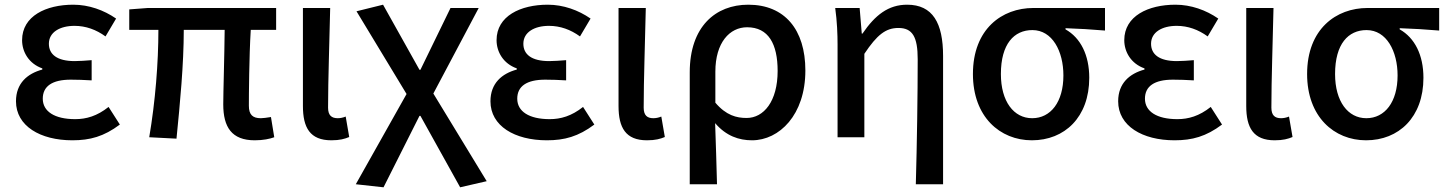

<svg xmlns="http://www.w3.org/2000/svg" viewBox="-20 -584 6158 817"><path d="M288 13C363 13 422 -3 490 -54L442 -129C393 -90 347 -77 300 -77C212 -77 162 -110 162 -164C162 -217 202 -245 281 -245C309 -245 338 -244 370 -242V-328C343 -326 320 -324 298 -324C222 -324 188 -353 188 -398C188 -447 235 -474 297 -474C345 -474 389 -458 429 -429L474 -505C422 -541 358 -564 292 -564C176 -564 74 -516 74 -413C74 -363 103 -313 160 -293V-288C97 -271 48 -230 48 -153C48 -48 151 13 288 13Z M1064 13C1100 13 1128 7 1147 0L1133 -86C1114 -83 1100 -81 1090 -81C1056 -81 1039 -95 1039 -134C1039 -178 1040 -341 1047 -457H1155V-550H609L530 -544V-457H654C654 -317 641 -153 615 0L731 6C746 -144 762 -310 762 -457H936C935 -346 930 -190 930 -140C930 -43 966 13 1064 13Z M1390 13C1426 13 1447 7 1466 -1L1451 -88C1439 -83 1427 -81 1417 -81C1391 -81 1376 -93 1376 -126C1376 -246 1382 -407 1385 -550H1269V-133C1269 -41 1299 13 1390 13Z M1612 213 1765 -91H1769L1938 213L2051 187L1824 -186L2017 -550H1897L1769 -287H1765L1610 -564L1497 -536L1710 -184L1494 200Z M2307 13C2382 13 2441 -3 2509 -54L2461 -129C2412 -90 2366 -77 2319 -77C2231 -77 2181 -110 2181 -164C2181 -217 2221 -245 2300 -245C2328 -245 2357 -244 2389 -242V-328C2362 -326 2339 -324 2317 -324C2241 -324 2207 -353 2207 -398C2207 -447 2254 -474 2316 -474C2364 -474 2408 -458 2448 -429L2493 -505C2441 -541 2377 -564 2311 -564C2195 -564 2093 -516 2093 -413C2093 -363 2122 -313 2179 -293V-288C2116 -271 2067 -230 2067 -153C2067 -48 2170 13 2307 13Z M2733 13C2769 13 2790 7 2809 -1L2794 -88C2782 -83 2770 -81 2760 -81C2734 -81 2719 -93 2719 -126C2719 -246 2725 -407 2728 -550H2612V-133C2612 -41 2642 13 2733 13Z M2915 200H3031C3029 108 3026 35 3023 -60C3070 -5 3125 13 3180 13C3296 13 3407 -95 3407 -284C3407 -458 3319 -564 3164 -564C3025 -564 2915 -471 2915 -276ZM3157 -82C3114 -82 3070 -93 3024 -147V-279C3024 -403 3085 -468 3159 -468C3250 -468 3289 -397 3289 -282C3289 -153 3230 -82 3157 -82Z M3877 200H3993V-346C3993 -486 3949 -564 3840 -564C3760 -564 3704 -520 3650 -441H3647L3638 -550H3534C3542 -492 3544 -438 3544 -394V0H3658V-355C3712 -436 3749 -465 3803 -465C3863 -465 3885 -427 3885 -332C3885 -183 3882 23 3877 200Z M4371 13C4510 13 4615 -85 4615 -253C4615 -350 4578 -423 4514 -459V-464C4574 -462 4621 -459 4682 -454V-550H4377C4244 -550 4120 -461 4120 -269C4120 -87 4235 13 4371 13ZM4372 -81C4294 -81 4239 -152 4239 -269C4239 -397 4295 -456 4373 -456C4458 -456 4505 -366 4505 -263C4505 -150 4451 -81 4372 -81Z M4978 13C5053 13 5112 -3 5180 -54L5132 -129C5083 -90 5037 -77 4990 -77C4902 -77 4852 -110 4852 -164C4852 -217 4892 -245 4971 -245C4999 -245 5028 -244 5060 -242V-328C5033 -326 5010 -324 4988 -324C4912 -324 4878 -353 4878 -398C4878 -447 4925 -474 4987 -474C5035 -474 5079 -458 5119 -429L5164 -505C5112 -541 5048 -564 4982 -564C4866 -564 4764 -516 4764 -413C4764 -363 4793 -313 4850 -293V-288C4787 -271 4738 -230 4738 -153C4738 -48 4841 13 4978 13Z M5404 13C5440 13 5461 7 5480 -1L5465 -88C5453 -83 5441 -81 5431 -81C5405 -81 5390 -93 5390 -126C5390 -246 5396 -407 5399 -550H5283V-133C5283 -41 5313 13 5404 13Z M5793 13C5932 13 6037 -85 6037 -253C6037 -350 6000 -423 5936 -459V-464C5996 -462 6043 -459 6104 -454V-550H5799C5666 -550 5542 -461 5542 -269C5542 -87 5657 13 5793 13ZM5794 -81C5716 -81 5661 -152 5661 -269C5661 -397 5717 -456 5795 -456C5880 -456 5927 -366 5927 -263C5927 -150 5873 -81 5794 -81Z"/></svg>

Font: Genne Gothic Medium
Style: Regular
Weight: 500
Designer: Ryoko NISHIZUKA (kana & ideographs); Paul D. Hunt (Latin, Greek & Cyrillic); Wenlong ZHANG (bopomofo); Sandoll Communica
Foundry: Adobe Systems Incorporated
Version: Version 1.004;PS 1.004;hotconv 16.6.51;makeotf.lib2.5.65220